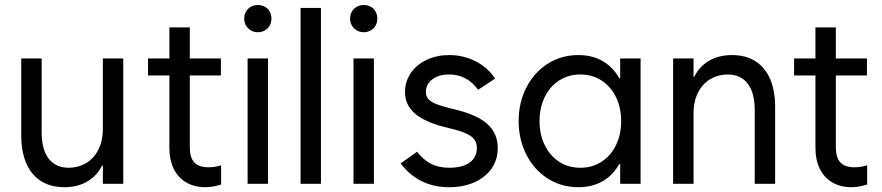

<svg xmlns="http://www.w3.org/2000/svg" viewBox="-20 -739 3548 772"><path d="M475.6 0H393.6V-503.9H475.6ZM256.8 -64.5Q293 -64.5 324.2 -82Q355.5 -99.6 374.5 -135.3Q393.6 -170.9 393.6 -222.7L405.3 -144.5V-73.2H377.9L405.3 -144.5Q405.3 -97.7 384.3 -62Q363.3 -26.4 325.7 -6.3Q288.1 13.7 239.3 13.7Q183.6 13.7 144.5 -11.2Q105.5 -36.1 85.4 -83Q65.4 -129.9 65.4 -195.3V-503.9H147.5V-207Q147.5 -137.7 175.8 -101.1Q204.1 -64.5 256.8 -64.5Z M575.2 -503.9H868.2V-435.5H575.2ZM661.1 -143.6V-628.9H743.2V-146.5Q743.2 -105.5 761.2 -85.9Q779.3 -66.4 817.4 -66.4Q842.8 -66.4 869.1 -74.2V2.9Q835 13.7 805.7 13.7Q761.7 13.7 729 -5.4Q696.3 -24.4 678.7 -60.1Q661.1 -95.7 661.1 -143.6Z M975.6 -503.9H1057.6V0H975.6ZM961.9 -664.1Q961.9 -679.7 969.2 -692.4Q976.6 -705.1 988.8 -711.9Q1001 -718.8 1016.6 -718.8Q1032.2 -718.8 1044.9 -711.9Q1057.6 -705.1 1064.5 -692.4Q1071.3 -679.7 1071.3 -664.1Q1071.3 -648.4 1064.5 -636.2Q1057.6 -624 1044.9 -616.7Q1032.2 -609.4 1016.6 -609.4Q1001 -609.4 988.8 -616.7Q976.6 -624 969.2 -636.2Q961.9 -648.4 961.9 -664.1Z M1188.5 -707H1270.5V0H1188.5Z M1401.4 -503.9H1483.4V0H1401.4ZM1387.7 -664.1Q1387.7 -679.7 1395 -692.4Q1402.3 -705.1 1414.6 -711.9Q1426.8 -718.8 1442.4 -718.8Q1458 -718.8 1470.7 -711.9Q1483.4 -705.1 1490.2 -692.4Q1497.1 -679.7 1497.1 -664.1Q1497.1 -648.4 1490.2 -636.2Q1483.4 -624 1470.7 -616.7Q1458 -609.4 1442.4 -609.4Q1426.8 -609.4 1414.6 -616.7Q1402.3 -624 1395 -636.2Q1387.7 -648.4 1387.7 -664.1Z M1590.8 -82 1657.2 -128.9Q1682.6 -95.7 1713.4 -80.1Q1744.1 -64.5 1786.1 -64.5Q1838.9 -64.5 1868.2 -85.4Q1897.5 -106.4 1897.5 -143.6Q1897.5 -164.1 1887.7 -177.7Q1877.9 -191.4 1854.5 -202.1Q1831.1 -212.9 1790 -222.7L1762.7 -229.5Q1684.6 -250 1646.5 -284.2Q1608.4 -318.4 1608.4 -369.1Q1608.4 -411.1 1631.8 -445.3Q1655.3 -479.5 1695.8 -498.5Q1736.3 -517.6 1786.1 -517.6Q1842.8 -517.6 1892.1 -492.7Q1941.4 -467.8 1970.7 -422.9L1902.3 -377.9Q1880.9 -408.2 1851.6 -423.8Q1822.3 -439.5 1786.1 -439.5Q1744.1 -439.5 1718.3 -419.9Q1692.4 -400.4 1692.4 -369.1Q1692.4 -353.5 1700.7 -342.8Q1709 -332 1728 -323.2Q1747.1 -314.5 1782.2 -305.7L1809.6 -298.8Q1899.4 -277.3 1940.4 -239.7Q1981.4 -202.1 1981.4 -143.6Q1981.4 -97.7 1957 -62Q1932.6 -26.4 1888.2 -6.3Q1843.8 13.7 1786.1 13.7Q1724.6 13.7 1675.8 -10.3Q1627 -34.2 1590.8 -82Z M2305.7 13.7Q2237.3 13.7 2182.6 -21Q2127.9 -55.7 2096.7 -116.7Q2065.4 -177.7 2065.4 -252Q2065.4 -327.1 2096.7 -387.7Q2127.9 -448.2 2182.6 -482.9Q2237.3 -517.6 2305.7 -517.6Q2369.1 -517.6 2414.6 -486.3Q2460 -455.1 2483.9 -395.5Q2507.8 -335.9 2507.8 -252L2458 -424.8H2519.5V-79.1H2458L2507.8 -252Q2507.8 -168 2483.9 -108.4Q2460 -48.8 2414.6 -17.6Q2369.1 13.7 2305.7 13.7ZM2477.5 -252Q2477.5 -306.6 2456.5 -349.1Q2435.5 -391.6 2398.4 -415.5Q2361.3 -439.5 2313.5 -439.5Q2265.6 -439.5 2228.5 -415.5Q2191.4 -391.6 2170.4 -349.1Q2149.4 -306.6 2149.4 -252Q2149.4 -198.2 2170.4 -155.3Q2191.4 -112.3 2228.5 -88.4Q2265.6 -64.5 2313.5 -64.5Q2361.3 -64.5 2398.4 -88.4Q2435.5 -112.3 2456.5 -154.8Q2477.5 -197.3 2477.5 -252ZM2473.6 0V-101.6L2495.1 -252L2473.6 -385.7V-503.9H2555.7V0Z M2686.5 -503.9H2768.6V0H2686.5ZM2905.3 -439.5Q2869.1 -439.5 2837.9 -421.9Q2806.6 -404.3 2787.6 -368.7Q2768.6 -333 2768.6 -281.2L2756.8 -359.4V-430.7H2784.2L2756.8 -359.4Q2756.8 -406.2 2777.8 -441.9Q2798.8 -477.5 2836.4 -497.6Q2874 -517.6 2922.9 -517.6Q2978.5 -517.6 3017.6 -492.7Q3056.6 -467.8 3076.7 -420.9Q3096.7 -374 3096.7 -308.6V0H3014.6V-296.9Q3014.6 -366.2 2986.3 -402.8Q2958 -439.5 2905.3 -439.5Z M3172.9 -503.9H3465.8V-435.5H3172.9ZM3258.8 -143.6V-628.9H3340.8V-146.5Q3340.8 -105.5 3358.9 -85.9Q3377 -66.4 3415 -66.4Q3440.4 -66.4 3466.8 -74.2V2.9Q3432.6 13.7 3403.3 13.7Q3359.4 13.7 3326.7 -5.4Q3293.9 -24.4 3276.4 -60.1Q3258.8 -95.7 3258.8 -143.6Z"/></svg>

Font: Wanted Sans Variable
Style: Regular
Weight: 400
Designer: Original Design by Kil Hyung-jin and Kang Hanbin, Wanted Lab, Inc; Hangeul from Source Han Sans by Jang Soo-young and Ka
Foundry: Wanted Lab, Inc.
Version: Version 1.003;Glyphs 3.2 (3227)